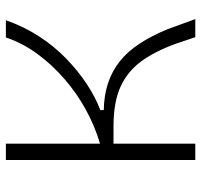

<svg xmlns="http://www.w3.org/2000/svg" viewBox="-36 -664 700 669"><g transform="rotate(-90 314.5 -330.0)"><path d="M91 0V-660H148V-332Q209 -350 266.5 -381.5Q324 -413 374 -456.5Q424 -500 461.5 -551.5Q499 -603 518 -660H578Q556 -597 521.5 -544Q487 -491 444 -449.5Q401 -408 355.5 -378Q310 -348 265 -331V-319Q317 -318 359 -304Q401 -290 435 -263Q469 -236 496.5 -194Q524 -152 547 -96L582 0H519L496 -68Q470 -140 435 -188Q400 -236 346.5 -260.5Q293 -285 208 -285H148V0Z"/></g></svg>

Font: Bricolage Grotesque ExtraLight
Style: Regular
Weight: 250
Designer: Mathieu Triay
Foundry: Atelier Triay
Version: Version 1.000;gftools[0.9.30]